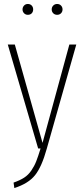

<svg xmlns="http://www.w3.org/2000/svg" viewBox="-20 -743 422 961"><path d="M119.1 -723.1Q131.3 -723.1 138.7 -715.3Q146 -707.5 146 -695.8Q146 -684.1 138.9 -676.5Q131.8 -668.9 119.1 -668.9Q107.9 -668.9 100.3 -676.8Q92.8 -684.6 92.8 -695.8Q92.8 -707 100.3 -715.1Q107.9 -723.1 119.1 -723.1ZM266.1 -668.9Q253.9 -668.9 246.3 -676.8Q238.8 -684.6 238.8 -695.8Q238.8 -707.5 246.6 -715.3Q254.4 -723.1 266.1 -723.1Q277.8 -723.1 285.4 -715.3Q293 -707.5 293 -695.8Q293 -684.1 285.4 -676.5Q277.8 -668.9 266.1 -668.9ZM361.8 -520 213.9 2Q189 91.8 155.5 133.8Q122.1 175.8 51.8 198.2L47.9 170.9Q80.1 159.7 100.8 146.2Q121.6 132.8 136.7 110.6Q151.9 88.4 161.1 64.9Q170.4 41.5 183.1 0H170.9L19 -520H54.2L192.9 -27.8L327.1 -520Z"/></svg>

Font: Fira Sans Compressed UltraLight
Style: Regular
Weight: 200
Width: 1
Designer: Carrois Corporate & Edenspiekermann AG
Foundry: Carrois Corporate GbR & Edenspiekermann AG
Version: Version 4.203;PS 004.203;hotconv 1.0.88;makeotf.lib2.5.64775